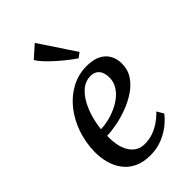

<svg xmlns="http://www.w3.org/2000/svg" viewBox="-258 -929 1022 1022"><g transform="rotate(-45 253.0 -418.5)"><path d="M443.5 -95.5Q429.5 -75.5 400 -50.5Q370.5 -25.5 328.2 -7.5Q286 10.5 234 10.5Q180.5 10.5 142.5 -8.2Q104.5 -27 81 -59Q57.5 -91 47 -130.8Q36.5 -170.5 37 -211.5Q38 -283.5 60.5 -347.5Q83 -411.5 122.5 -460.8Q162 -510 215 -538.2Q268 -566.5 330 -566.5Q379 -566.5 410.2 -550.5Q441.5 -534.5 456.8 -507Q472 -479.5 472.5 -445.5Q473 -398.5 450 -363Q427 -327.5 389 -302Q351 -276.5 307 -260Q263 -243.5 220 -235.2Q177 -227 145 -226.5Q143.5 -195 148.5 -164.2Q153.5 -133.5 166.8 -108.5Q180 -83.5 202.2 -68.5Q224.5 -53.5 257.5 -53.5Q288 -53.5 316.8 -63.2Q345.5 -73 372.2 -91Q399 -109 421.5 -133ZM307.5 -514.5Q270.5 -514.5 242 -491.5Q213.5 -468.5 193.5 -432.2Q173.5 -396 161.8 -354Q150 -312 146.5 -274Q174.5 -275 206 -282.5Q237.5 -290 267.2 -303.8Q297 -317.5 321 -337.2Q345 -357 359 -382Q373 -407 373 -437.5Q372.5 -476 355.2 -495.2Q338 -514.5 307.5 -514.5ZM329.5 -625.5Q313.5 -635.5 288.2 -655Q263 -674.5 235.8 -698.5Q208.5 -722.5 186.2 -746.2Q164 -770 154 -788L222 -848.5L356.5 -646Z"/></g></svg>

Font: Merriweather 24pt
Style: Italic
Weight: 400
Italic angle: -7.8°
Designer: Eben Sorkin
Foundry: Eben Sorkin
Version: Version 2.101